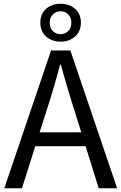

<svg xmlns="http://www.w3.org/2000/svg" viewBox="-20 -1003 647 1023"><path d="M227 -410 191 -298H413L378 -410Q358 -472 340 -533Q322 -594 304 -658H300Q283 -594 265 -533Q247 -472 227 -410ZM3 0 252 -734H355L604 0H506L436 -224H168L97 0ZM303 -821Q326 -821 343 -837Q360 -853 360 -882Q360 -910 343 -926.5Q326 -943 303 -943Q279 -943 262 -926.5Q245 -910 245 -882Q245 -853 262 -837Q279 -821 303 -821ZM303 -781Q256 -781 225.5 -808.5Q195 -836 195 -882Q195 -929 225.5 -956Q256 -983 303 -983Q349 -983 380 -956Q411 -929 411 -882Q411 -836 380 -808.5Q349 -781 303 -781Z"/></svg>

Font: Chiron Sans HK TT
Style: Regular
Weight: 400
Designer: Ryoko NISHIZUKA 西塚涼子 (kana, bopomofo & ideographs); Paul D. Hunt (Latin, Greek & Cyrillic); Sandoll Communications 산돌커뮤니
Foundry: Adobe
Version: Version 2.022;hotconv 1.0.109;makeotfexe 2.5.65596